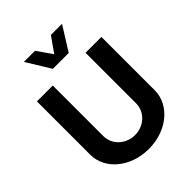

<svg xmlns="http://www.w3.org/2000/svg" viewBox="-277 -1141 1293 1293"><g transform="rotate(-45 369.0 -495.0)"><path d="M188 -1000 293 -829H444L551 -1000H445L369 -892L294 -1000ZM369 10C541 10 676 -101 676 -242V-750H525V-269C525 -187 456 -122 369 -122C282 -122 213 -187 213 -269V-750H62V-242C62 -101 197 10 369 10Z"/></g></svg>

Font: Oakes Bold
Style: Regular
Weight: 700
Designer: Samuel Oakes
Foundry: Samuel Oakes
Version: Version 1.003;PS 001.003;hotconv 1.0.88;makeotf.lib2.5.64775